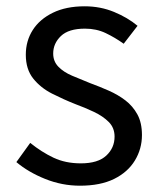

<svg xmlns="http://www.w3.org/2000/svg" viewBox="-20 -577 508 610"><path d="M234 13Q177 13 123.5 -8.5Q70 -30 32 -62L76 -123Q112 -94 150 -76Q188 -58 237 -58Q291 -58 317.5 -82.5Q344 -107 344 -143Q344 -171 325.5 -189.5Q307 -208 278.5 -221.5Q250 -235 220 -246Q182 -261 145.5 -279.5Q109 -298 85.5 -327.5Q62 -357 62 -403Q62 -447 84 -481.5Q106 -516 148 -536.5Q190 -557 249 -557Q299 -557 342.5 -539Q386 -521 417 -495L373 -438Q345 -458 315.5 -472Q286 -486 250 -486Q198 -486 173.5 -462.5Q149 -439 149 -407Q149 -382 165.5 -365Q182 -348 209 -336.5Q236 -325 266 -313Q296 -302 325.5 -289Q355 -276 378.5 -258Q402 -240 416.5 -213.5Q431 -187 431 -148Q431 -104 408.5 -67Q386 -30 342.5 -8.5Q299 13 234 13Z"/></svg>

Font: Noto Sans HK
Style: Regular
Weight: 400
Designer: Ryoko NISHIZUKA 西塚涼子 (kana, bopomofo & ideographs); Paul D. Hunt (Latin, Greek & Cyrillic); Sandoll Communications 산돌커뮤니
Foundry: Adobe
Version: Version 2.004-H2;hotconv 1.0.118;makeotfexe 2.5.65603